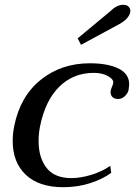

<svg xmlns="http://www.w3.org/2000/svg" viewBox="-20 -771 564 801"><path d="M304 -611 440 -724Q467 -751 494 -751Q511 -751 518.5 -741Q526 -731 523 -719Q517 -692 477 -670L318 -584ZM33 -183Q33 -216 40 -248Q65 -370 150.5 -438.5Q236 -507 355 -507Q430 -507 474.5 -485Q519 -463 519 -419Q519 -413 517 -399Q515 -384 502 -371Q489 -358 473 -358Q455 -358 447 -368.5Q439 -379 442 -393Q443 -399 447 -408.5Q451 -418 452 -423Q456 -439 431.5 -453Q407 -467 371 -467Q286 -467 227.5 -409.5Q169 -352 147 -244Q141 -213 141 -182Q141 -114 174 -71Q207 -28 278 -28Q316 -28 360.5 -41.5Q405 -55 440 -79L444 -50Q409 -24 356.5 -7Q304 10 244 10Q143 10 88 -41.5Q33 -93 33 -183Z"/></svg>

Font: Trirong Medium
Style: Italic
Weight: 500
Italic angle: -12°
Designer: Katatrad Team
Foundry: CadsonDemak
Version: Version 1.001